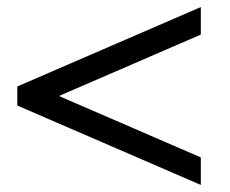

<svg xmlns="http://www.w3.org/2000/svg" viewBox="-20 -607 653 544"><path d="M549 -83 29 -308V-362L549 -587V-509L147 -335L549 -161Z"/></svg>

Font: El Messiri SemiBold
Style: Regular
Weight: 600
Designer: Mohamed Gaber
Foundry: Kief Type Foundry
Version: Version 2.020; ttfautohint (v1.8.3)